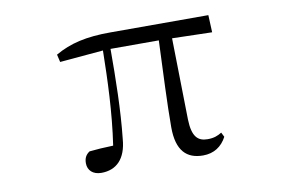

<svg xmlns="http://www.w3.org/2000/svg" viewBox="-62 -623 1124 744"><g transform="rotate(-10 500.0 -251.0)"><path d="M682 15C725 15 756 -6 775 -42L766 -60C750 -50 735 -44 710 -44C672 -44 650 -64 648 -132L642 -453L799 -449L796 -517H410C315 -517 251 -502 192 -468L199 -438L370 -453C368 -337 364 -211 345 -83C309 -82 279 -80 251 -77C236 -67 229 -54 229 -34C229 -6 249 13 282 13C341 13 380 -24 386 -102C398 -212 400 -337 400 -454H590C585 -328 579 -205 579 -114C579 -21 618 15 682 15Z"/></g></svg>

Font: Harano Aji Mincho
Style: Regular
Weight: 400
Foundry: Masamichi Hosoda
Version: HaranoAjiMincho-Regular version 20230610;ttx 4.39.4